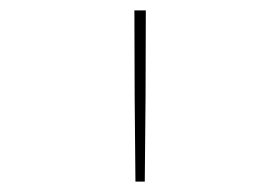

<svg xmlns="http://www.w3.org/2000/svg" viewBox="-20 -792 540 370"><path d="M241 -442Q240 -524 239.5 -606.5Q239 -689 239 -772H261Q261 -689 260.5 -606.5Q260 -524 259 -442Z"/></svg>

Font: Iosevka SS04 Thin
Style: Regular
Weight: 100
Monospace: yes
Designer: Belleve Invis
Foundry: Belleve Invis
Version: Version 19.0.0; ttfautohint (v1.8.4)